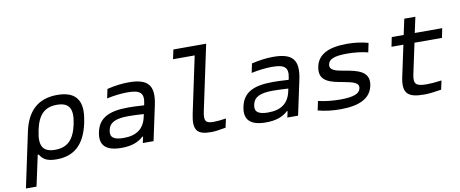

<svg xmlns="http://www.w3.org/2000/svg" viewBox="-75 -1040 3760 1570"><g transform="rotate(-10 1805.5 -255.0)"><path d="M593 -244 595 -256C631 -425 572 -509 415 -509C259 -509 164 -425 128 -256L31 200H119L174 -55H182C207 -15 238 9 320 9C468 9 556 -72 593 -244ZM215 -247 216 -253C242 -376 297 -430 398 -430C500 -430 533 -376 507 -253L506 -247C479 -124 424 -70 322 -70C221 -70 188 -124 215 -247Z M1009 -509C950 -509 892 -501 829 -486L813 -410C873 -423 934 -430 985 -430C1088 -430 1123 -403 1104 -315L1101 -302C1040 -306 995 -307 970 -307C801 -307 722 -259 699 -150C676 -42 732 9 859 9C941 9 998 -11 1042 -52H1048L1037 0H1126L1188 -290C1221 -447 1170 -509 1009 -509ZM788 -150C801 -212 850 -237 960 -237C989 -237 1041 -235 1086 -232L1081 -209C1061 -115 999 -68 892 -68C807 -68 776 -93 788 -150Z M1638 -70C1573 -70 1556 -88 1573 -169L1688 -710H1416L1399 -632H1579L1480 -165C1452 -33 1486 9 1601 9C1636 9 1665 5 1725 -6L1741 -80C1701 -73 1666 -70 1638 -70Z M2209 -509C2150 -509 2092 -501 2029 -486L2013 -410C2073 -423 2134 -430 2185 -430C2288 -430 2323 -403 2304 -315L2301 -302C2240 -306 2195 -307 2170 -307C2001 -307 1922 -259 1899 -150C1876 -42 1932 9 2059 9C2141 9 2198 -11 2242 -52H2248L2237 0H2326L2388 -290C2421 -447 2370 -509 2209 -509ZM1988 -150C2001 -212 2050 -237 2160 -237C2189 -237 2241 -235 2286 -232L2281 -209C2261 -115 2199 -68 2092 -68C2007 -68 1976 -93 1988 -150Z M2735 -207C2814 -192 2869 -181 2859 -133C2850 -90 2801 -70 2688 -70C2625 -70 2563 -77 2507 -90L2491 -14C2549 1 2607 9 2676 9C2836 9 2929 -37 2950 -138C2976 -259 2862 -279 2766 -296C2703 -307 2637 -317 2649 -370C2657 -410 2700 -430 2808 -430C2869 -430 2929 -423 2981 -410L2997 -486C2943 -501 2886 -509 2822 -509C2664 -509 2578 -463 2558 -365C2531 -238 2651 -223 2735 -207Z M3408 -70C3320 -70 3296 -88 3313 -169L3367 -422H3595L3611 -500H3383L3411 -630H3319L3291 -500H3192L3176 -422H3275L3220 -165C3192 -33 3234 9 3371 9C3412 9 3445 5 3515 -6L3531 -80C3483 -73 3441 -70 3408 -70Z"/></g></svg>

Font: LT Wave Mono
Style: Italic
Weight: 400
Designer: Daniel Lyons
Version: Version 2.5 (Glyphs App)